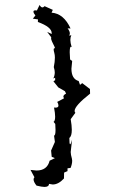

<svg xmlns="http://www.w3.org/2000/svg" viewBox="-20 -675 484 765"><path d="M157.2 69.8Q147 69.8 125.5 64.5Q113.8 49.8 113.8 40Q113.8 34.7 117.2 31.2L101.6 2L125.5 4.4Q168 4.4 177.7 -34.7L198.7 -44.9L186 -50.3L183.6 -75.2L198.7 -109.4L195.3 -134.8Q201.2 -134.8 201.2 -157.2L200.2 -181.2L193.4 -189.5Q199.7 -192.9 199.7 -210Q199.7 -223.6 195.3 -246.6L201.2 -246.1Q212.9 -246.1 212.9 -254.4Q212.9 -261.2 208 -269L234.9 -283.2L232.4 -289.6Q232.4 -296.9 243.2 -301.8L238.8 -311.5L212.4 -326.7L192.9 -351.1L199.7 -355.5V-365.2L192.4 -362.3Q198.2 -374 198.2 -386.7Q198.2 -395 194.3 -407.7Q198.7 -428.7 198.7 -445.3Q198.7 -456.1 196.3 -464.6Q193.8 -473.1 193.8 -477.5Q193.8 -481.9 195.8 -482.4Q197.8 -482.9 199.2 -483.4Q199.2 -484.9 196.8 -489.7Q183.6 -514.6 183.6 -522L184.1 -526.4L168 -547.9L186 -539.6V-543Q186 -567.4 130.9 -587.4L131.3 -597.7L110.8 -600.6L121.1 -613.3Q113.3 -622.6 113.3 -628.9Q113.3 -633.8 121.1 -633.8L127 -633.3L137.7 -655.3Q143.1 -645.5 148.9 -645.5Q153.3 -645.5 157.7 -650.4L190.4 -635.7L185.5 -624.5Q233.9 -621.1 261.2 -561.5L249.5 -562Q258.3 -550.8 258.3 -541.5L256.3 -532.2L264.2 -535.2Q260.3 -525.9 260.3 -515.6Q260.3 -504.4 265.6 -487.3L262.7 -488.8Q257.8 -488.8 257.8 -466.3L259.3 -438L267.6 -432.1L264.6 -401.4Q264.6 -360.4 293.5 -352.1L298.8 -336.9L307.6 -343.8L338.4 -320.3L338.9 -301.8Q277.3 -253.4 277.3 -232.9Q277.3 -228.5 280.3 -225.6L261.7 -200.2Q266.1 -174.3 266.1 -157.7Q266.1 -132.3 256.3 -125.5Q256.3 -100.1 259.3 -100.1Q262.2 -100.1 267.1 -118.2L261.7 -69.3Q261.7 -59.6 266.6 -42.5Q267.6 -39.1 267.6 -34.7Q267.6 -21.5 261.2 -5.9L249 -4.4V6.8L235.4 12.7L234.9 36.1Q212.9 60.1 189.9 60.1L175.3 57.6Q174.8 69.8 157.2 69.8Z"/></svg>

Font: Truetypewriter PolyglOTT
Style: Regular
Weight: 400
Designer: Sergey Beatoff a.k.a. Sam_T
Version: Version 3.76